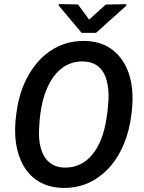

<svg xmlns="http://www.w3.org/2000/svg" viewBox="-20 -924 715 954"><path d="M292.5 9.8Q223.1 8.3 170.7 -23.4Q118.2 -55.2 88.9 -115.5Q59.6 -175.8 55.7 -252.4Q52.2 -313.5 66.7 -395Q81.1 -476.6 117.9 -543.7Q154.8 -610.8 206.1 -653.3Q290.5 -722.7 401.4 -720.7Q506.8 -718.8 569.6 -647.9Q632.3 -577.1 638.2 -456.5Q641.1 -396 627.2 -317.6Q613.3 -239.3 579.3 -173.6Q545.4 -107.9 495.1 -64Q408.2 12.2 292.5 9.8ZM514.6 -374.5 519 -426.3Q522 -479.5 509.8 -524.7Q497.6 -569.8 468.5 -593.5Q439.5 -617.2 395 -618.7Q333.5 -620.6 285.9 -584Q238.3 -547.4 208.7 -472.7Q179.2 -397.9 174.3 -285.2Q169.4 -195.8 201.7 -144.5Q233.9 -93.3 298.3 -91.3Q382.8 -88.9 437.7 -154.8Q492.7 -220.7 509.8 -340.3ZM422.9 -826.7 505.4 -901.4 607.4 -903.3V-895.5L457 -760.7H385.7L272 -896V-903.8L367.7 -901.9Z"/></svg>

Font: Roboto Medium
Style: Italic
Weight: 500
Italic angle: -12°
Designer: Google
Version: Version 2.134; 2016